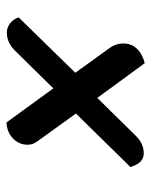

<svg xmlns="http://www.w3.org/2000/svg" viewBox="44 -532 474 603"><g transform="rotate(90 281.5 -231.0)"><path d="M365 -14 258 -161 140 -41Q115 -15 83 -15Q67 -15 54 -25Q41 -35 35 -52L209 -230L129 -341Q117 -360 117 -381Q117 -406 133.5 -423.5Q150 -441 179 -448L288 -299L406 -419Q431 -445 462 -445Q493 -445 505 -403L337 -232L425 -110Q430 -103 432.5 -96Q435 -89 435 -80Q435 -53 415 -34Q395 -15 365 -14Z"/></g></svg>

Font: Sansita Swashed SemiBold
Style: Regular
Weight: 600
Designer: Pablo Cosgaya
Foundry: Omnibus-Type
Version: Version 1.003; ttfautohint (v1.8.3)